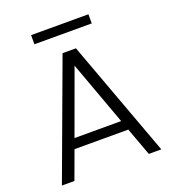

<svg xmlns="http://www.w3.org/2000/svg" viewBox="-150 -956 953 1067"><g transform="rotate(-20 326.0 -422.0)"><path d="M485 -166H167L106 0H32L287 -690H366L620 0H546ZM157 -844H496V-790H157ZM326 -602 188 -224H464Z"/></g></svg>

Font: SVN-Poppins Light
Style: Regular
Weight: 300
Designer: Ninad Kale (Devanagari), Jonny Pinhorn (Latin)
Foundry: Indian Type Foundry
Version: Version 3.002 2017; ttfautohint (v1.8.3)